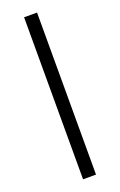

<svg xmlns="http://www.w3.org/2000/svg" viewBox="-142 -761 501 802"><g transform="rotate(-20 108.5 -360.0)"><path d="M80.1 0V-720.2H137.7V0Z"/></g></svg>

Font: Manrope Light
Style: Regular
Weight: 300
Designer: Mikhail Sharanda
Foundry: Mikhail Sharanda
Version: Version 4.505;FEAKit 1.0